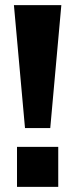

<svg xmlns="http://www.w3.org/2000/svg" viewBox="-20 -725 292 745"><path d="M77 -228 34 -705H218L175 -228ZM46 0V-155H206V0Z"/></svg>

Font: Nunito Sans 10pt SemiCondensed ExtraBold
Style: Regular
Weight: 800
Width: 4
Designer: Vernon Adams
Foundry: Vernon Adams
Version: Version 3.101;gftools[0.9.27]